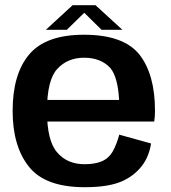

<svg xmlns="http://www.w3.org/2000/svg" viewBox="-20 -736 678 760"><path d="M315 5V-86Q246 -86 206.5 -132.5Q166 -178 166 -297Q166 -420 207 -463.5Q247.5 -507.5 313 -507.5Q379.5 -507.5 417 -466.5Q446.5 -430.5 451.5 -340.5H152.5V-255H590.5Q593.5 -274.5 593.5 -298Q593.5 -441.5 531.5 -520.5Q468.5 -598.5 312.5 -598.5Q161.5 -598.5 96 -521Q30 -443.5 30 -297Q30 -156.5 95 -75.5Q159.5 5 315 5ZM315 -86V5Q398.5 5 449 -13Q499.5 -31 534 -70Q568.5 -108.5 578 -168L452 -203Q442.5 -166.5 427 -138Q411 -109.5 383 -97.5Q355 -86 315 -86ZM161.5 -618H244.5L313.5 -685.5L382 -618H464.5L358 -715.5H267.5Z"/></svg>

Font: Anybody Thin SemiBold
Style: Regular
Weight: 600
Version: Version 1.113;gftools[0.9.25]